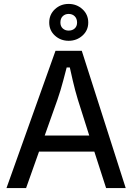

<svg xmlns="http://www.w3.org/2000/svg" viewBox="-20 -959 674 979"><path d="M330 -939Q371 -939 400.5 -912Q430 -885 430 -844Q430 -804 400.5 -777.5Q371 -751 330 -751Q289 -751 260 -777.5Q231 -804 231 -844Q231 -885 260 -912Q289 -939 330 -939ZM330 -803Q349 -803 361 -814Q373 -825 373 -844Q373 -864 361 -876Q349 -888 330 -888Q312 -888 300 -876.5Q288 -865 288 -844Q288 -825 300 -814Q312 -803 330 -803ZM521 0 461 -186H179L113 0H13L263 -700H397L621 0ZM435 -268 377 -451Q363 -497 351 -548.5Q339 -600 336 -615H320Q316 -600 302.5 -548.5Q289 -497 273 -451L208 -268Z"/></svg>

Font: Voces
Style: Regular
Weight: 400
Designer: Ana Paula Megda, Pablo Ugerman
Foundry: Ana Paula Megda, Pablo Ugerman
Version: Version 1.100